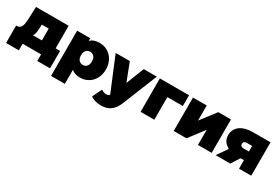

<svg xmlns="http://www.w3.org/2000/svg" viewBox="52 -1538 3917 2724"><g transform="rotate(30 2010.0 -176.5)"><path d="M435 -177V-371H322L321 -337Q319 -283 313.5 -243Q308 -203 287 -177ZM222 108H13V-177H29Q55 -177 72 -190.5Q89 -204 98.5 -228Q108 -252 112.5 -284.5Q117 -317 118 -354L125 -547H660V-177H733V108H524V0H222Z M1110 -166Q1148 -166 1173.5 -192.5Q1199 -219 1199 -273Q1199 -327 1173.5 -354Q1148 -381 1110 -381Q1072 -381 1046.5 -354Q1021 -327 1021 -273Q1021 -219 1046.5 -192.5Q1072 -166 1110 -166ZM1025 194H799V-547H1014V-502Q1063 -557 1164 -557Q1218 -557 1266 -537.5Q1314 -518 1350 -481Q1386 -444 1407 -391.5Q1428 -339 1428 -273Q1428 -207 1407 -154.5Q1386 -102 1350 -65.5Q1314 -29 1266 -9.5Q1218 10 1164 10Q1073 10 1025 -37Z M1775 -254 1890 -547H2104L1879 11Q1857 67 1829 104.5Q1801 142 1768 164Q1735 186 1697 195Q1659 204 1615 204Q1570 204 1523.5 191Q1477 178 1449 155L1524 0Q1541 13 1562.5 21Q1584 29 1604 29Q1624 29 1637.5 23.5Q1651 18 1660 7L1430 -547H1662Z M2379 0H2154V-547H2632V-371H2379Z M2697 0V-547H2922V-300L3111 -547H3319V0H3094V-248L2906 0Z M3767 -280V-372H3684Q3626 -372 3626 -328Q3626 -302 3640.5 -291Q3655 -280 3684 -280ZM3623 0H3384L3502 -171Q3451 -196 3423 -237.5Q3395 -279 3395 -336Q3395 -386 3415 -425Q3435 -464 3471.5 -491Q3508 -518 3560.5 -532.5Q3613 -547 3679 -547H3967V0H3767V-139H3712Z"/></g></svg>

Font: Montserrat-Alt1 Black
Style: Regular
Weight: 900
Designer: Differentunic
Foundry: Differentunic
Version: Version 7.222